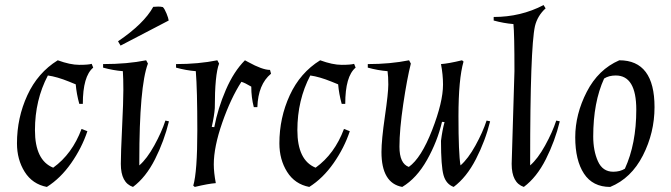

<svg xmlns="http://www.w3.org/2000/svg" viewBox="-20 -723 2651 758"><path d="M47 -157Q47 -258 88 -347Q129 -436 208 -485Q257 -467 293 -467Q329 -467 342 -471L348 -456Q307 -422 307 -313H293Q282 -353 279 -390L252 -401Q205 -420 169 -425Q118 -328 118 -209Q118 -90 190 -61Q265 -115 302 -214L325 -205Q303 -139 261 -79Q219 -19 165 15Q108 4 77.5 -44.5Q47 -93 47 -157Z M564 -472Q530 -382 530 -86V-70Q560 -96 589 -148.5Q618 -201 633 -247L647 -244Q628 -166 592 -94.5Q556 -23 505 15Q457 -1 457 -76Q457 -118 462 -220Q467 -322 467 -368Q467 -414 465 -442Q427 -445 387 -456V-470Q483 -470 557 -485ZM585 -696Q595 -697 605 -697Q615 -697 623 -695Q630 -688 637.5 -669.5Q645 -651 646 -642L456 -543L446 -560Q548 -629 585 -696Z M972 -381Q947 -396 933 -400Q891 -335 857.5 -239Q824 -143 824 -74Q824 -42 832 0Q803 2 749 15L743 10Q759 -45 759 -207.5Q759 -370 753 -442Q715 -445 675 -456V-470Q764 -470 838 -485L845 -472Q828 -428 828 -296Q826 -267 816 -222L826 -221Q840 -295 871.5 -368Q903 -441 947 -485L960 -478Q1016 -447 1046 -447L1050 -432Q999 -390 996 -300H982Q972 -338 972 -381Z M1083 -157Q1083 -258 1124 -347Q1165 -436 1244 -485Q1293 -467 1329 -467Q1365 -467 1378 -471L1384 -456Q1343 -422 1343 -313H1329Q1318 -353 1315 -390L1288 -401Q1241 -420 1205 -425Q1154 -328 1154 -209Q1154 -90 1226 -61Q1301 -115 1338 -214L1361 -205Q1339 -139 1297 -79Q1255 -19 1201 15Q1144 4 1113.5 -44.5Q1083 -93 1083 -157Z M1594 -64Q1643 -99 1686 -209.5Q1729 -320 1729 -389Q1729 -428 1721 -470Q1750 -472 1804 -485L1810 -480Q1790 -411 1790 -264Q1790 -117 1798 -70Q1828 -96 1857 -148.5Q1886 -201 1901 -247L1915 -244Q1896 -167 1859 -95Q1822 -23 1771 15Q1741 4 1731 -31.5Q1721 -67 1721 -167Q1726 -208 1735 -241L1725 -242Q1707 -165 1666 -92Q1625 -19 1568 15Q1486 0 1486 -123Q1486 -170 1499.5 -263Q1513 -356 1513 -389Q1513 -422 1510 -442Q1472 -445 1432 -456V-470Q1521 -470 1595 -485L1602 -472Q1587 -413 1572 -312Q1557 -211 1557 -144Q1557 -77 1594 -64Z M2000 -76 2011 -442Q2011 -590 2007 -628Q1969 -631 1929 -642V-656Q2036 -656 2126 -703L2134 -690Q2102 -661 2092 -620Q2073 -534 2073 -86V-70Q2103 -96 2132 -148.5Q2161 -201 2176 -247L2190 -244Q2171 -166 2135 -94.5Q2099 -23 2048 15Q2000 -1 2000 -76Z M2447 -57Q2492 -155 2492 -290Q2492 -425 2411 -425Q2384 -425 2365 -413Q2322 -319 2322 -184Q2322 -128 2340.5 -86.5Q2359 -45 2401 -45Q2428 -45 2447 -57ZM2425 -485Q2564 -485 2564 -300Q2564 -199 2518 -109Q2472 -19 2389 15Q2320 15 2285.5 -37.5Q2251 -90 2251 -181Q2251 -272 2296.5 -360.5Q2342 -449 2425 -485Z"/></svg>

Font: Almendra
Style: Italic
Weight: 400
Italic angle: -12°
Designer: Ana Sanfelippo
Foundry: Ana Sanfelippo
Version: Version 1.004